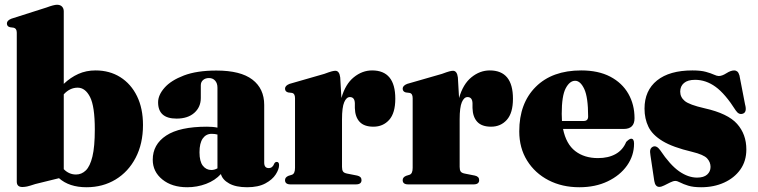

<svg xmlns="http://www.w3.org/2000/svg" viewBox="-20 -775 3188 807"><path d="M248 -727.5V-422.5Q276.5 -449.5 309.2 -464.2Q342 -479 381.5 -479Q440.5 -479 485.5 -450.8Q530.5 -422.5 555.8 -371Q581 -319.5 581 -249.5Q581 -171 550.2 -112Q519.5 -53 465.8 -20.5Q412 12 343.5 12Q271 12 228 -26L128.5 -1.5Q104.5 6.5 93.8 8.8Q83 11 74 11Q50.5 11 50.5 -11.5V-637.5Q50.5 -655.5 37.5 -658.5L22.5 -660.5Q9 -663.5 9 -676.5Q9 -689 28 -696.5L175.5 -743.5Q206.5 -755 219.5 -755Q233.5 -755 240.8 -747.2Q248 -739.5 248 -727.5ZM306.5 -406.5Q273.5 -406.5 248 -378.5V-64Q270 -41.5 299.5 -41.5Q323 -41.5 340.8 -58.8Q358.5 -76 368.5 -117.2Q378.5 -158.5 378.5 -231Q378.5 -328 358.5 -367.2Q338.5 -406.5 306.5 -406.5Z M622 -103.5Q622 -168 678.5 -205.2Q735 -242.5 850 -242.5Q875.5 -242.5 894 -238.5V-406.5Q894 -425 884.2 -436Q874.5 -447 858.5 -447Q843.5 -447 833.8 -438.8Q824 -430.5 824 -416.5V-363Q824 -325 796.8 -300.8Q769.5 -276.5 722 -276.5Q644.5 -276.5 644.5 -345Q644.5 -375.5 671.5 -406.2Q698.5 -437 753 -457.8Q807.5 -478.5 889.5 -478.5Q991 -478.5 1040.8 -440.5Q1090.5 -402.5 1090.5 -334V-91.5Q1090.5 -68.5 1109.5 -68.5Q1126 -68.5 1133 -88Q1137 -94.5 1143 -94.5Q1153 -94.5 1153 -81Q1153 -64 1139 -42Q1125 -20 1095.2 -4Q1065.5 12 1018.5 12Q971.5 12 943.2 -3.8Q915 -19.5 908.5 -43.5Q884 -16.5 846.2 -2.2Q808.5 12 767 12Q702.5 12 662.2 -20.8Q622 -53.5 622 -103.5ZM818.5 -135Q818.5 -96.5 832.5 -78.5Q846.5 -60.5 868.5 -60.5Q881 -60.5 894 -67.5V-209.5Q883.5 -212.5 869.5 -212.5Q846 -212.5 832.2 -193Q818.5 -173.5 818.5 -135Z M1410 -449.5 1415 -363Q1431.5 -421.5 1467 -450.2Q1502.5 -479 1544 -479Q1641.5 -479 1641.5 -360Q1641.5 -300 1615.8 -271.2Q1590 -242.5 1549.5 -242.5Q1510.5 -242.5 1491.5 -263Q1472.5 -283.5 1471.5 -321V-341.5Q1470.5 -367 1450.5 -367Q1436 -367 1426.8 -345.5Q1417.5 -324 1417.5 -273.5V-73.5Q1417.5 -60.5 1421.8 -54.2Q1426 -48 1438.5 -45.5L1481.5 -37Q1499.5 -33 1499.5 -18Q1499.5 0 1476 0H1201Q1178 0 1178 -18Q1178 -30 1192.5 -36L1207 -40.5Q1220 -45 1220 -69.5V-362.5Q1220 -382 1207 -384.5L1191 -386.5Q1178 -390 1178 -402.5Q1178 -415 1197 -422.5L1343 -464.5Q1364.5 -472.5 1374 -475Q1383.5 -477.5 1389.5 -477.5Q1406.5 -477.5 1410 -449.5Z M1904.5 -449.5 1909.5 -363Q1926 -421.5 1961.5 -450.2Q1997 -479 2038.5 -479Q2136 -479 2136 -360Q2136 -300 2110.2 -271.2Q2084.5 -242.5 2044 -242.5Q2005 -242.5 1986 -263Q1967 -283.5 1966 -321V-341.5Q1965 -367 1945 -367Q1930.5 -367 1921.2 -345.5Q1912 -324 1912 -273.5V-73.5Q1912 -60.5 1916.2 -54.2Q1920.5 -48 1933 -45.5L1976 -37Q1994 -33 1994 -18Q1994 0 1970.5 0H1695.5Q1672.5 0 1672.5 -18Q1672.5 -30 1687 -36L1701.5 -40.5Q1714.5 -45 1714.5 -69.5V-362.5Q1714.5 -382 1701.5 -384.5L1685.5 -386.5Q1672.5 -390 1672.5 -402.5Q1672.5 -415 1691.5 -422.5L1837.5 -464.5Q1859 -472.5 1868.5 -475Q1878 -477.5 1884 -477.5Q1901 -477.5 1904.5 -449.5Z M2647 -278Q2647 -233 2601.5 -233H2346.5Q2359.5 -169.5 2397.8 -140Q2436 -110.5 2493.5 -110.5Q2537 -110.5 2567.5 -127.5Q2598 -144.5 2612 -178.5Q2625.5 -192 2633 -192Q2645 -192 2645 -171.5Q2645 -121 2615.5 -79.2Q2586 -37.5 2534.2 -12.8Q2482.5 12 2415 12Q2342.5 12 2285.5 -17.5Q2228.5 -47 2195.5 -100Q2162.5 -153 2162.5 -223Q2162.5 -341 2231.8 -410Q2301 -479 2423 -479Q2495 -479 2545 -452.8Q2595 -426.5 2621 -381Q2647 -335.5 2647 -278ZM2341 -296.5Q2341 -281 2342 -266.5H2433.5Q2452 -266.5 2452 -285.5Q2452 -366 2435.8 -400.8Q2419.5 -435.5 2397.5 -435.5Q2374.5 -435.5 2357.8 -404Q2341 -372.5 2341 -296.5Z M2910 -28.5Q2938 -28.5 2952.2 -41.2Q2966.5 -54 2966.5 -73.5Q2966.5 -93.5 2952.2 -109.2Q2938 -125 2888.5 -137Q2808 -156 2765 -182Q2722 -208 2705.5 -242Q2689 -276 2689 -318.5Q2689 -394.5 2741.5 -436.8Q2794 -479 2890.5 -479Q2925.5 -479 2947 -473Q2968.5 -467 2981 -461.2Q2993.5 -455.5 3001 -455.5Q3015 -455.5 3033.2 -467.2Q3051.5 -479 3066.5 -479Q3073 -479 3078.8 -474.5Q3084.5 -470 3088 -458L3111.5 -336.5Q3120.5 -304 3103 -297.5Q3086 -291 3073 -310Q3028 -381 2987.5 -410.2Q2947 -439.5 2901.5 -439.5Q2870.5 -439.5 2854.8 -426Q2839 -412.5 2839 -390Q2839 -366.5 2858.2 -350.5Q2877.5 -334.5 2941 -320Q3039.5 -298 3078.2 -254.2Q3117 -210.5 3117 -147Q3117 -98 3091.8 -62.5Q3066.5 -27 3023.5 -7.5Q2980.5 12 2927 12Q2894 12 2873 5.5Q2852 -1 2839.2 -7.8Q2826.5 -14.5 2818.5 -14.5Q2809.5 -14.5 2797 -8.2Q2784.5 -2 2772.2 4.2Q2760 10.5 2751 10.5Q2734 10.5 2730 -14.5L2714 -121.5Q2711 -138 2713.5 -146.2Q2716 -154.5 2724.5 -158.5Q2739.5 -165 2755 -143.5Q2796.5 -81.5 2834.5 -55Q2872.5 -28.5 2910 -28.5Z"/></svg>

Font: Fraunces 72pt Black
Style: Regular
Weight: 900
Version: Version 1.000;[0bf87f6ff]